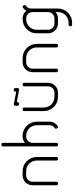

<svg xmlns="http://www.w3.org/2000/svg" viewBox="818 -1658 1040 2716"><g transform="rotate(-90 1338.0 -300.0)"><path d="M215 -450H275C295.7 -450 315.2 -446.1 333.5 -438.2C351.8 -430.4 367.8 -419.8 381.2 -406.2C394.8 -392.8 405.4 -376.8 413.2 -358.5C421.1 -340.2 425 -320.7 425 -300V-20C425 -14.3 426.9 -9.6 430.8 -5.8C434.6 -1.9 439.3 0 445 0H455C460.7 0 465.4 -1.9 469.2 -5.8C473.1 -9.6 475 -14.3 475 -20V-300C475 -327.7 469.8 -353.7 459.2 -378C448.8 -402.3 434.5 -423.5 416.5 -441.5C398.5 -459.5 377.3 -473.8 353 -484.2C328.7 -494.8 302.7 -500 275 -500H215C195.7 -500 177.5 -496.3 160.5 -489C143.5 -481.7 128.7 -471.7 116 -459C103.3 -446.3 93.3 -431.5 86 -414.5C78.7 -397.5 75 -379.3 75 -360V-20C75 -14.3 76.9 -9.6 80.8 -5.8C84.6 -1.9 89.3 0 95 0H105C110.7 0 115.4 -1.9 119.2 -5.8C123.1 -9.6 125 -14.3 125 -20V-360C125 -372.3 127.3 -384 132 -395C136.7 -406 143.1 -415.6 151.2 -423.8C159.4 -431.9 169 -438.3 180 -443C191 -447.7 202.7 -450 215 -450Z M925 -300V-120.5C925 -104.5 921.2 -89.9 913.8 -76.8C906.2 -63.6 896.2 -53 883.5 -45C879.2 -41.7 876.5 -37.4 875.5 -32.2C874.5 -27.1 875.3 -22.2 878 -17.5L883.5 -9C886.5 -4.3 890.8 -1.4 896.2 -0.2C901.8 0.9 906.8 0 911.5 -3C930.5 -15.7 945.8 -32.2 957.5 -52.8C969.2 -73.2 975 -95.8 975 -120.5V-300C975 -327.7 969.8 -353.7 959.2 -378C948.8 -402.3 934.5 -423.5 916.5 -441.5C898.5 -459.5 877.3 -473.8 853 -484.2C828.7 -494.8 802.7 -500 775 -500H765C747.7 -500 731.4 -497.1 716.2 -491.2C701.1 -485.4 687.3 -477.3 675 -467V-780C675 -785.7 673.1 -790.4 669.2 -794.2C665.4 -798.1 660.7 -800 655 -800H645C639.3 -800 634.6 -798.1 630.8 -794.2C626.9 -790.4 625 -785.7 625 -780V-20C625 -14.3 626.9 -9.6 630.8 -5.8C634.6 -1.9 639.3 0 645 0H655C660.7 0 665.4 -1.9 669.2 -5.8C673.1 -9.6 675 -14.3 675 -20V-362C675.3 -374 677.9 -385.3 682.8 -396C687.6 -406.7 694 -416 702 -424C710 -432 719.4 -438.3 730.2 -443C741.1 -447.7 752.7 -450 765 -450H776C796.7 -450 816 -446.1 834 -438.2C852 -430.4 867.8 -419.8 881.2 -406.2C894.8 -392.8 905.4 -376.8 913.2 -358.5C921.1 -340.2 925 -320.7 925 -300Z M1385 -50H1325C1304.3 -50 1284.8 -53.9 1266.5 -61.8C1248.2 -69.6 1232.2 -80.2 1218.8 -93.8C1205.2 -107.2 1194.6 -123.2 1186.8 -141.5C1178.9 -159.8 1175 -179.3 1175 -200V-480C1175 -485.7 1173.1 -490.4 1169.2 -494.2C1165.4 -498.1 1160.7 -500 1155 -500H1145C1139.3 -500 1134.6 -498.1 1130.8 -494.2C1126.9 -490.4 1125 -485.7 1125 -480V-200C1125 -172.3 1130.2 -146.3 1140.8 -122C1151.2 -97.7 1165.5 -76.5 1183.5 -58.5C1201.5 -40.5 1222.7 -26.2 1247 -15.8C1271.3 -5.2 1297.3 0 1325 0H1385C1404.3 0 1422.5 -3.7 1439.5 -11C1456.5 -18.3 1471.3 -28.3 1484 -41C1496.7 -53.7 1506.7 -68.5 1514 -85.5C1521.3 -102.5 1525 -120.7 1525 -140V-480C1525 -485.7 1523.1 -490.4 1519.2 -494.2C1515.4 -498.1 1510.7 -500 1505 -500H1495C1489.3 -500 1484.6 -498.1 1480.8 -494.2C1476.9 -490.4 1475 -485.7 1475 -480V-140C1475 -127.7 1472.7 -116 1468 -105C1463.3 -94 1456.9 -84.4 1448.8 -76.2C1440.6 -68.1 1431 -61.7 1420 -57C1409 -52.3 1397.3 -50 1385 -50ZM1250 -576C1250 -577.7 1250.6 -579 1251.8 -580C1252.9 -581 1254.3 -581.3 1256 -581L1430 -550C1435.7 -550 1440.4 -551.9 1444.2 -555.8C1448.1 -559.6 1450 -564.3 1450 -570V-605C1450 -610.7 1448.1 -615.4 1444.2 -619.2C1440.4 -623.1 1435.7 -625 1430 -625H1420C1414.3 -625 1409.6 -623.1 1405.8 -619.2C1401.9 -615.4 1400 -610.7 1400 -605V-596.5C1400 -594.8 1399.4 -593.5 1398.2 -592.5C1397.1 -591.5 1395.7 -591.2 1394 -591.5L1220 -625C1214.3 -625 1209.6 -623.1 1205.8 -619.2C1201.9 -615.4 1200 -610.7 1200 -605V-570C1200 -564.3 1201.9 -559.6 1205.8 -555.8C1209.6 -551.9 1214.3 -550 1220 -550H1230C1235.7 -550 1240.4 -551.9 1244.2 -555.8C1248.1 -559.6 1250 -564.3 1250 -570Z M1815 -450H1875C1895.7 -450 1915.2 -446.1 1933.5 -438.2C1951.8 -430.4 1967.8 -419.8 1981.2 -406.2C1994.8 -392.8 2005.4 -376.8 2013.2 -358.5C2021.1 -340.2 2025 -320.7 2025 -300V-20C2025 -14.3 2026.9 -9.6 2030.8 -5.8C2034.6 -1.9 2039.3 0 2045 0H2055C2060.7 0 2065.4 -1.9 2069.2 -5.8C2073.1 -9.6 2075 -14.3 2075 -20V-300C2075 -327.7 2069.8 -353.7 2059.2 -378C2048.8 -402.3 2034.5 -423.5 2016.5 -441.5C1998.5 -459.5 1977.3 -473.8 1953 -484.2C1928.7 -494.8 1902.7 -500 1875 -500H1815C1795.7 -500 1777.5 -496.3 1760.5 -489C1743.5 -481.7 1728.7 -471.7 1716 -459C1703.3 -446.3 1693.3 -431.5 1686 -414.5C1678.7 -397.5 1675 -379.3 1675 -360V-20C1675 -14.3 1676.9 -9.6 1680.8 -5.8C1684.6 -1.9 1689.3 0 1695 0H1705C1710.7 0 1715.4 -1.9 1719.2 -5.8C1723.1 -9.6 1725 -14.3 1725 -20V-360C1725 -372.3 1727.3 -384 1732 -395C1736.7 -406 1743.1 -415.6 1751.2 -423.8C1759.4 -431.9 1769 -438.3 1780 -443C1791 -447.7 1802.7 -450 1815 -450Z M2525 -360V-140C2525 -127.7 2522.7 -116 2518 -105C2513.3 -94 2506.9 -84.4 2498.8 -76.2C2490.6 -68.1 2481 -61.7 2470 -57C2459 -52.3 2447.3 -50 2435 -50H2365C2352.7 -50 2341 -52.3 2330 -57C2319 -61.7 2309.4 -68.1 2301.2 -76.2C2293.1 -84.4 2286.7 -94 2282 -105C2277.3 -116 2275 -127.7 2275 -140V-300C2275 -320.7 2278.8 -340.2 2286.5 -358.5C2294.2 -376.8 2304.8 -392.8 2318.2 -406.2C2331.8 -419.8 2347.6 -430.4 2365.8 -438.2C2383.9 -446.1 2403.3 -450 2424 -450H2435C2447.3 -450 2458.9 -447.7 2469.8 -443C2480.6 -438.3 2490 -432 2498 -424C2506 -416 2512.4 -406.7 2517.2 -396C2522.1 -385.3 2524.7 -373.3 2525 -360ZM2543.5 -448.5C2530.5 -464.5 2514.7 -477.1 2496 -486.2C2477.3 -495.4 2457 -500 2435 -500H2425C2397.3 -500 2371.3 -494.8 2347 -484.2C2322.7 -473.8 2301.5 -459.5 2283.5 -441.5C2265.5 -423.5 2251.2 -402.3 2240.8 -378C2230.2 -353.7 2225 -327.7 2225 -300V-140C2225 -120.7 2228.7 -102.5 2236 -85.5C2243.3 -68.5 2253.3 -53.7 2266 -41C2278.7 -28.3 2293.5 -18.3 2310.5 -11C2327.5 -3.7 2345.7 0 2365 0H2435C2452.3 0 2468.6 -2.9 2483.8 -8.8C2498.9 -14.6 2512.7 -22.5 2525 -32.5V0C2525 20.7 2521.1 40.2 2513.2 58.5C2505.4 76.8 2494.8 92.8 2481.2 106.2C2467.8 119.8 2451.8 130.4 2433.5 138.2C2415.2 146.1 2395.7 150 2375 150H2345C2339.3 150 2334.6 151.9 2330.8 155.8C2326.9 159.6 2325 164.3 2325 170V180C2325 185.7 2326.9 190.4 2330.8 194.2C2334.6 198.1 2339.3 200 2345 200H2375C2402.7 200 2428.7 194.8 2453 184.2C2477.3 173.8 2498.5 159.5 2516.5 141.5C2534.5 123.5 2548.8 102.3 2559.2 78C2569.8 53.7 2575 27.7 2575 0V-379.5C2575 -395.5 2578.8 -410.1 2586.2 -423.2C2593.8 -436.4 2603.8 -447 2616.5 -455C2620.8 -458.3 2623.5 -462.6 2624.5 -467.8C2625.5 -472.9 2624.7 -477.8 2622 -482.5L2616.5 -491C2613.5 -495.7 2609.2 -498.6 2603.8 -499.8C2598.2 -500.9 2593.2 -499.8 2588.5 -496.5C2569.5 -484.2 2554.5 -468.2 2543.5 -448.5Z"/></g></svg>

Font: lerotica
Style: Regular
Weight: 400
Designer: defharo
Foundry: deFharo
Version: Version 1.001 2011